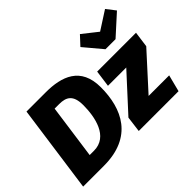

<svg xmlns="http://www.w3.org/2000/svg" viewBox="-154 -1127 1433 1433"><g transform="rotate(-45 562.0 -411.0)"><path d="M1069 -822 923 -728 804 -822 738 -751 859 -607H965L1124 -751ZM316 -695H113L16 0H235C539 0 634 -204 634 -431C634 -645 483 -695 316 -695ZM325 -562C399 -562 447 -536 447 -430C447 -305 414 -132 262 -132H217L277 -562ZM1107 -533H697L679 -401H872L619 -125L603 0H1023L1057 -133H840L1090 -408Z"/></g></svg>

Font: Fira Sans ExtraBold
Style: Italic
Weight: 800
Italic angle: -8°
Designer: bBox Type GmbH & Carrois Corporate GbR & Edenspiekermann AG
Foundry: bBox Type GmbH & Carrois Corporate GbR & Edenspiekermann AG
Version: Version 4.301;PS 004.301;hotconv 1.0.88;makeotf.lib2.5.64775